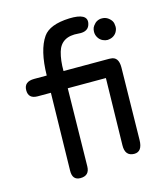

<svg xmlns="http://www.w3.org/2000/svg" viewBox="-124 -876 907 1047"><g transform="rotate(-15 329.5 -352.5)"><path d="M95.7 -511.7H166.5Q168.9 -654.3 216.8 -723.1Q253.9 -776.4 365.2 -780.8Q469.2 -784.2 459.5 -729.5Q451.2 -682.1 392.6 -688Q296.9 -696.8 273.9 -617.7Q260.7 -571.8 261.2 -511.7H518.1Q522 -511.7 525.9 -511.2Q572.3 -510.3 571.3 -447.8L564.5 -41.5Q563.5 24.4 517.6 24.4Q465.3 23.9 466.8 -37.6L474.6 -415H259.3L252 23.9Q251 77.1 198.2 76.2Q154.3 75.2 155.3 22.9L164.1 -415H89.8Q37.1 -415 37.6 -463.4Q38.1 -511.7 95.7 -511.7ZM522.5 -733.4Q529.8 -735.4 537.6 -734.9Q545.9 -734.9 553.7 -732.9Q568.8 -728.5 580.1 -717.3Q593.3 -705.1 596.2 -690.4Q597.7 -682.6 598.1 -674.3Q598.1 -664.6 596.7 -659.2Q591.3 -639.6 578.6 -628.9Q564.9 -616.7 545.9 -614.3Q542 -613.8 537.6 -613.3Q524.9 -613.3 511.2 -619.6Q494.6 -627.4 485.4 -643.6Q477.1 -657.7 477.1 -674.3Q477.1 -686.5 481.4 -697.8Q485.8 -708 498 -720.2Q507.8 -729.5 522.5 -733.4Z"/></g></svg>

Font: Comic Relief LRS
Style: Regular
Weight: 400
Designer: Jeff Davis
Foundry: Loudifier
Version: Version 1.0